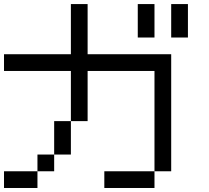

<svg xmlns="http://www.w3.org/2000/svg" viewBox="-20 -937 1040 957"><path d="M0 0V-83.3H166.7V0ZM750 -916.7V-750H666.7V-916.7ZM0 -583.3V-666.7H333.3V-916.7H416.7V-666.7H833.3V-83.3H750V-583.3H416.7V-333.3H333.3V-583.3ZM750 -83.3V0H500V-83.3ZM166.7 -83.3V-166.7H250V-83.3ZM916.7 -916.7V-750H833.3V-916.7ZM333.3 -166.7H250V-333.3H333.3Z"/></svg>

Font: GalmuriMono11 Regular
Style: Regular
Weight: 400
Designer: Lee Minseo (quiple)
Version: Version 2.399;hotconv 1.1.1;makeotfexe 2.6.0 DEVELOPMENT